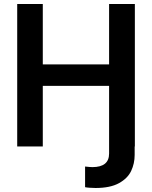

<svg xmlns="http://www.w3.org/2000/svg" viewBox="-20 -727 755 953"><path d="M192.4 -300.8V0H65.4V-707H192.4V-407.2H521.5V-707H649.4V0H648.4V42Q648.4 84.5 631.1 121.3Q613.8 158.2 570.6 182.1Q527.3 206.1 454.1 206.1Q439 206.1 423.6 204.8Q408.2 203.6 402.3 202.1V99.6Q428.7 102.5 438.5 102.5Q521.5 102.5 521.5 35.2V-300.8Z"/></svg>

Font: Pretendard SemiBold
Style: Regular
Weight: 600
Designer: Base glyphs from Inter by Rasmus Andersson; Hangeul glyphs from Noto Sans CJK(Source Han Sans) by Jang Soo-young and Kan
Foundry: Kil Hyung-jin
Version: Version 1.309